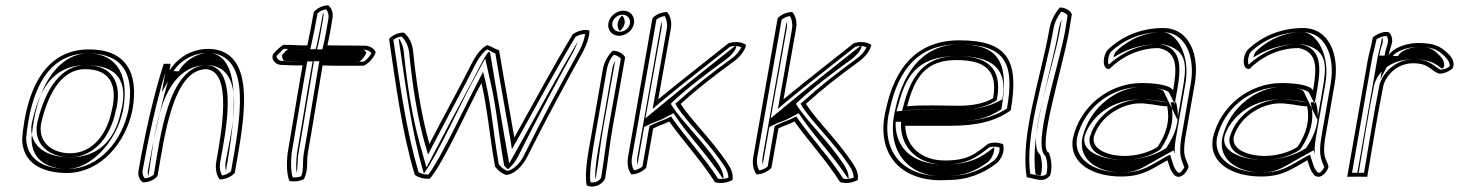

<svg xmlns="http://www.w3.org/2000/svg" viewBox="-20 -650 5464 719"><path d="M63 -131C63 -44 131 -2 233 -2C360 -5 451 -117 476 -238C501 -379 451 -465 313 -465C145 -465 78 -308 63 -131ZM87 -200C113 -345 177 -450 310 -450C439 -450 485 -373 461 -238C437 -122 352 -20 236 -17C138 -17 79 -57 78 -133C80 -157 83 -178 87 -200ZM99 -188C118 -270 152 -406 302 -406C430 -406 452 -336 438 -255C437 -248 435 -242 433 -234C417 -155 372 -61 241 -61C142 -61 86 -113 99 -188ZM107 -200C103 -178 100 -156 98 -132C98 -47 163 -17 235 -17C318 -20 415 -114 441 -238C467 -383 406 -450 310 -450C212 -450 134 -353 107 -200ZM119 -188C104 -103 172 -61 241 -61C337 -61 395 -145 413 -233C415 -241 417 -247 418 -254C434 -344 398 -406 302 -406C189 -406 140 -278 119 -189ZM134 -188C155 -279 201 -391 299 -391C393 -391 422 -330 398 -234C381 -149 327 -76 243 -76C179 -76 121 -114 134 -188Z M499 -12C495 8 503 26 516 33C538 33 560 22 570 9C595 -131 626 -391 753 -391C852 -382 809 -154 790 -45C785 -18 791 8 803 22C825 22 847 11 859 -2C893 -194 944 -445 778 -466C704 -474 641 -432 615 -385L619 -411H593C554 -289 522 -145 499 -12ZM514 -12C536 -134 565 -266 599 -379L586 -304L628 -380C650 -420 707 -458 774 -451C922 -432 880 -204 845 -8C836 -1 823 6 812 7C804 -6 801 -25 805 -45C823 -146 877 -395 757 -406H756C608 -406 579 -125 556 4C548 11 536 17 523 18C517 13 512 1 514 -12ZM534 -12C533 -5 533 2 535 8C535 8 536 8 536 7C558 -120 570 -406 756 -406H760H763C913 -392 842 -144 825 -45C823 -32 824 -20 826 -9C861 -207 888 -436 767 -452C737 -455 687 -437 656 -394C653 -390 652 -387 650 -383L617 -384L616 -370C583 -258 555 -130 534 -12Z M1005 -450C993 -437 1004 -409 1032 -407C1061 -405 1084 -405 1113 -405C1093 -294 1076 -184 1057 -76C1052 -28 1055 7 1064 28C1083 31 1101 29 1118 21C1136 -13 1127 -44 1133 -78C1152 -184 1169 -295 1188 -405C1238 -403 1291 -404 1342 -404C1360 -412 1379 -432 1387 -454C1382 -468 1365 -479 1344 -479C1297 -479 1252 -480 1206 -480C1214 -514 1219 -546 1225 -581C1229 -602 1221 -622 1209 -630C1187 -630 1166 -618 1155 -605C1147 -561 1140 -522 1131 -480C1099 -479 1073 -483 1041 -482C1029 -474 1016 -463 1005 -450ZM1016 -441C1025 -451 1035 -461 1043 -467C1072 -467 1096 -464 1128 -465H1142L1145 -479C1154 -519 1162 -560 1169 -600C1177 -607 1189 -614 1201 -615C1208 -608 1212 -594 1210 -581C1204 -546 1199 -514 1191 -481L1187 -465H1203C1249 -465 1295 -464 1342 -464C1355 -464 1366 -458 1371 -451C1363 -436 1352 -425 1341 -419C1290 -419 1240 -418 1192 -420L1176 -421L1173 -405C1154 -295 1137 -184 1118 -78C1112 -42 1118 -15 1108 10C1098 14 1087 15 1076 14C1070 -5 1068 -35 1072 -76C1091 -185 1108 -294 1128 -405L1131 -420H1116C1087 -420 1063 -420 1035 -422C1018 -423 1015 -438 1016 -441ZM1038 -446C1034 -442 1037 -427 1044 -422C1067 -421 1088 -420 1116 -420H1151L1148 -405C1128 -294 1111 -184 1092 -76C1089 -46 1088 -21 1091 -2C1096 -26 1093 -50 1098 -78C1117 -184 1134 -295 1153 -405L1156 -421L1194 -420C1235 -418 1280 -419 1326 -419C1335 -426 1347 -439 1352 -453C1349 -459 1343 -463 1340 -464C1293 -464 1247 -465 1203 -465H1167L1171 -480C1179 -514 1184 -546 1190 -581C1191 -589 1193 -596 1190 -604C1182 -559 1175 -522 1166 -480L1162 -466L1131 -465C1101 -464 1079 -466 1059 -467C1052 -461 1046 -455 1038 -446Z M1437 -504C1463 -330 1484 -161 1533 4C1543 14 1567 21 1590 19C1642 -42 1735 -251 1783 -339C1806 -241 1813 -141 1834 -26C1846 -10 1860 0 1875 5C1907 4 1939 -31 1955 -64C2034 -222 2102 -345 2164 -458C2180 -489 2188 -517 2187 -536C2164 -542 2140 -532 2125 -522C2054 -405 1982 -271 1906 -135C1889 -236 1866 -358 1849 -462C1831 -467 1824 -475 1805 -481C1786 -473 1767 -450 1751 -421C1710 -339 1636 -204 1588 -111C1559 -213 1539 -337 1527 -459C1524 -487 1511 -514 1492 -528C1469 -528 1448 -517 1437 -504ZM1453 -501C1461 -507 1472 -512 1484 -513C1498 -500 1509 -478 1512 -455C1524 -333 1543 -208 1573 -105L1583 -71L1601 -106C1649 -199 1723 -334 1764 -416C1778 -441 1793 -458 1804 -465C1816 -460 1822 -455 1835 -450C1852 -346 1874 -229 1891 -130L1897 -91L1919 -130C1994 -265 2066 -397 2135 -512C2145 -518 2159 -523 2171 -523C2169 -507 2163 -486 2151 -463C2089 -350 2021 -227 1942 -68C1928 -38 1901 -13 1880 -10C1869 -14 1857 -23 1848 -34C1828 -147 1821 -247 1798 -345L1789 -381L1770 -344C1724 -258 1633 -60 1584 4C1568 4 1553 -1 1547 -6C1500 -167 1478 -331 1453 -501ZM1473 -503C1499 -331 1519 -164 1567 -1H1568C1620 -74 1704 -259 1748 -341L1797 -431L1817 -342C1840 -244 1847 -144 1868 -30C1872 -25 1878 -20 1882 -16C1896 -27 1912 -47 1921 -66C2000 -224 2067 -347 2129 -460C2135 -472 2140 -484 2144 -495C2078 -384 2010 -260 1940 -133L1887 -38L1870 -133C1853 -232 1832 -351 1815 -454C1813 -455 1812 -455 1810 -456C1801 -447 1795 -434 1786 -419C1745 -337 1670 -202 1622 -109L1577 -23L1553 -108C1524 -211 1504 -335 1492 -457C1490 -475 1484 -492 1475 -505Z M2258 -563C2254 -538 2272 -516 2298 -516C2325 -516 2350 -537 2354 -562C2359 -588 2341 -610 2314 -610C2288 -610 2263 -589 2258 -563ZM2192 -130C2182 -75 2168 2 2177 44C2203 57 2237 41 2246 18C2256 -41 2264 -116 2274 -172L2321 -435C2315 -448 2296 -460 2275 -460C2259 -446 2243 -420 2238 -393ZM2273 -563C2276 -581 2293 -595 2311 -595C2330 -595 2342 -579 2339 -562C2336 -546 2320 -531 2301 -531C2283 -531 2270 -547 2273 -563ZM2207 -130 2253 -393C2257 -413 2267 -433 2278 -445C2291 -443 2300 -436 2305 -430L2259 -172C2249 -116 2241 -42 2231 16C2225 27 2207 37 2191 32C2186 -8 2198 -78 2207 -130ZM2293 -563C2291 -551 2295 -540 2301 -534C2309 -540 2317 -550 2319 -562C2321 -575 2316 -586 2310 -592C2303 -586 2295 -575 2293 -563ZM2227 -130C2219 -84 2207 -22 2209 20C2209 19 2211 18 2211 17C2221 -41 2229 -116 2239 -172L2284 -424C2279 -414 2275 -404 2273 -393Z M2332 -63C2327 -36 2333 -11 2344 3C2366 3 2389 -9 2400 -22L2426 -169C2445 -179 2467 -185 2486 -195C2539 -121 2608 -46 2657 32C2680 39 2705 34 2723 24C2727 0 2717 -20 2702 -42C2641 -132 2568 -200 2529 -261C2592 -318 2650 -363 2728 -420C2750 -436 2770 -460 2774 -482C2757 -493 2733 -496 2708 -488C2623 -420 2531 -349 2445 -278L2492 -542C2497 -568 2490 -592 2478 -605C2456 -605 2433 -594 2423 -581ZM2347 -63 2438 -576C2445 -583 2457 -588 2469 -590C2476 -579 2480 -561 2477 -542L2424 -242L2453 -267C2537 -337 2630 -408 2714 -475C2731 -480 2745 -478 2756 -473C2749 -458 2736 -442 2720 -431C2642 -374 2584 -329 2520 -271L2509 -262L2515 -251C2556 -188 2630 -121 2690 -32C2703 -14 2707 1 2708 15C2695 20 2682 22 2669 19C2618 -60 2550 -133 2499 -205L2493 -214L2481 -208C2464 -199 2441 -193 2420 -182L2412 -178L2386 -27C2379 -20 2366 -14 2354 -12C2347 -24 2343 -43 2347 -63ZM2367 -63C2365 -52 2366 -42 2367 -32L2392 -174L2399 -178C2423 -191 2447 -197 2460 -204L2502 -226L2520 -200C2570 -129 2638 -58 2687 19H2689C2690 0 2682 -17 2669 -37C2609 -126 2535 -193 2495 -256L2492 -261L2497 -267C2560 -325 2620 -370 2698 -427C2715 -439 2733 -458 2738 -476C2734 -477 2733 -478 2733 -478C2649 -411 2559 -341 2476 -272L2397 -207L2457 -542C2459 -552 2458 -562 2457 -571Z M2801 -63C2796 -36 2802 -11 2813 3C2835 3 2858 -9 2869 -22L2895 -169C2914 -179 2936 -185 2955 -195C3008 -121 3077 -46 3126 32C3149 39 3174 34 3192 24C3196 0 3186 -20 3171 -42C3110 -132 3037 -200 2998 -261C3061 -318 3119 -363 3197 -420C3219 -436 3239 -460 3243 -482C3226 -493 3202 -496 3177 -488C3092 -420 3000 -349 2914 -278L2961 -542C2966 -568 2959 -592 2947 -605C2925 -605 2902 -594 2892 -581ZM2816 -63 2907 -576C2914 -583 2926 -588 2938 -590C2945 -579 2949 -561 2946 -542L2893 -242L2922 -267C3006 -337 3099 -408 3183 -475C3200 -480 3214 -478 3225 -473C3218 -458 3205 -442 3189 -431C3111 -374 3053 -329 2989 -271L2978 -262L2984 -251C3025 -188 3099 -121 3159 -32C3172 -14 3176 1 3177 15C3164 20 3151 22 3138 19C3087 -60 3019 -133 2968 -205L2962 -214L2950 -208C2933 -199 2910 -193 2889 -182L2881 -178L2855 -27C2848 -20 2835 -14 2823 -12C2816 -24 2812 -43 2816 -63ZM2836 -63C2834 -52 2835 -42 2836 -32L2861 -174L2868 -178C2892 -191 2916 -197 2929 -204L2971 -226L2989 -200C3039 -129 3107 -58 3156 19H3158C3159 0 3151 -17 3138 -37C3078 -126 3004 -193 2964 -256L2961 -261L2966 -267C3029 -325 3089 -370 3167 -427C3184 -439 3202 -458 3207 -476C3203 -477 3202 -478 3202 -478C3118 -411 3028 -341 2945 -272L2866 -207L2926 -542C2928 -552 2927 -562 2926 -571Z M3298 -242C3255 -72 3356 37 3531 24C3606 24 3664 -2 3710 -37C3735 -57 3743 -89 3736 -110C3719 -117 3701 -118 3681 -112C3631 -73 3605 -49 3518 -49C3430 -49 3372 -102 3370 -179H3539C3634 -179 3708 -195 3765 -237C3797 -421 3756 -499 3573 -499C3414 -499 3331 -397 3298 -242ZM3312 -241C3345 -392 3421 -484 3570 -484C3743 -484 3781 -417 3751 -244C3699 -209 3631 -194 3541 -194H3354V-176C3357 -92 3421 -34 3515 -34C3604 -34 3638 -62 3686 -99C3700 -102 3712 -101 3723 -98C3725 -82 3717 -61 3701 -48C3657 -15 3604 9 3533 9H3532C3514 10 3497 10 3481 9C3347 -1 3276 -97 3312 -241ZM3333 -242C3293 -81 3387 9 3502 10C3510 10 3518 10 3527 9H3530H3533C3586 9 3634 -9 3679 -43C3695 -56 3705 -81 3703 -99C3660 -65 3619 -34 3515 -34C3391 -34 3337 -102 3334 -178V-194H3541C3623 -194 3679 -206 3730 -241C3762 -426 3714 -484 3570 -484C3454 -484 3367 -402 3333 -242ZM3337 -233 3343 -253C3370 -356 3407 -440 3564 -440C3700 -440 3753 -390 3734 -282L3733 -277L3726 -274C3686 -251 3630 -239 3567 -239C3501 -239 3435 -242 3383 -237ZM3358 -235 3376 -237C3435 -243 3503 -239 3567 -239C3622 -239 3667 -248 3704 -269L3712 -274L3714 -282C3735 -399 3672 -440 3564 -440C3439 -440 3391 -363 3363 -253ZM3377 -252C3405 -360 3446 -425 3561 -425C3665 -425 3718 -390 3699 -282C3666 -263 3623 -254 3570 -254C3507 -254 3438 -258 3377 -252Z M3910 -542C3878 -359 3799 -142 3825 14C3858 18 3888 38 3913 6C3922 -27 3916 -57 3908 -78C3862 -92 3958 -391 3983 -531L3994 -597C3988 -610 3970 -622 3949 -622C3932 -603 3915 -573 3910 -542ZM3925 -542C3929 -566 3941 -590 3954 -606C3966 -604 3974 -598 3978 -592L3968 -531C3945 -401 3843 -103 3895 -66C3902 -47 3904 -24 3899 1C3887 14 3871 7 3838 1C3817 -150 3893 -360 3925 -542ZM3945 -542C3913 -361 3836 -150 3858 3C3864 4 3870 6 3875 7C3876 6 3877 6 3878 4C3885 -24 3882 -51 3875 -71C3821 -110 3924 -395 3948 -531L3956 -578C3951 -567 3947 -554 3945 -542Z M3998 -133C3981 -37 4075 11 4178 11C4260 11 4294 -18 4352 -50C4360 -27 4361 -13 4379 7C4406 27 4432 -18 4431 -27C4421 -60 4408 -61 4418 -130L4454 -336C4473 -442 4435 -545 4336 -545C4251 -545 4181 -513 4131 -466C4109 -447 4105 -387 4135 -392C4177 -434 4241 -470 4319 -470C4390 -456 4388 -397 4373 -311C4362 -334 4296 -339 4255 -339C4134 -339 4025 -253 3998 -133ZM4013 -133C4039 -245 4139 -324 4252 -324C4295 -324 4352 -315 4358 -303L4379 -261L4388 -311C4403 -396 4407 -469 4325 -485H4323H4322C4243 -485 4176 -449 4132 -408C4126 -417 4132 -448 4140 -455V-456C4187 -500 4252 -530 4333 -530C4419 -530 4457 -439 4439 -336L4403 -130C4393 -61 4407 -49 4415 -23C4413 -20 4412 -18 4409 -14C4401 -3 4397 -1 4390 -5C4374 -23 4375 -32 4366 -57L4362 -71L4346 -63C4286 -30 4259 -4 4181 -4C4080 -4 4000 -51 4013 -133ZM4033 -133C4017 -40 4107 -4 4181 -4C4239 -4 4261 -24 4324 -59L4375 -87L4380 -72C4378 -85 4379 -103 4383 -130L4419 -336C4439 -448 4383 -530 4333 -530C4272 -530 4211 -506 4162 -460C4157 -456 4152 -447 4150 -435C4190 -461 4248 -485 4322 -485H4329L4335 -484C4435 -464 4422 -393 4408 -311L4389 -202L4338 -307C4333 -318 4293 -324 4252 -324C4171 -324 4061 -255 4033 -133ZM4041 -137C4061 -208 4141 -281 4259 -278C4269 -278 4279 -277 4289 -276C4323 -273 4344 -267 4354 -267H4384L4387 -254C4399 -198 4382 -148 4348 -97L4347 -95L4343 -93C4306 -69 4249 -51 4187 -51C4120 -51 4030 -76 4041 -137ZM4061 -137C4049 -67 4142 -51 4187 -51C4236 -51 4286 -64 4322 -88L4325 -90L4328 -94C4362 -146 4379 -199 4366 -257L4364 -267H4354C4332 -267 4310 -274 4282 -276C4189 -291 4087 -227 4062 -139L4061 -138ZM4076 -137C4098 -215 4191 -275 4277 -261C4304 -259 4326 -252 4351 -252C4362 -198 4348 -150 4315 -100C4283 -79 4236 -66 4190 -66C4143 -66 4067 -84 4076 -137ZM4393 -32C4394 -29 4395 -28 4396 -24C4395 -28 4394 -29 4393 -32Z M4522 -133C4505 -37 4599 11 4702 11C4784 11 4818 -18 4876 -50C4884 -27 4885 -13 4903 7C4930 27 4956 -18 4955 -27C4945 -60 4932 -61 4942 -130L4978 -336C4997 -442 4959 -545 4860 -545C4775 -545 4705 -513 4655 -466C4633 -447 4629 -387 4659 -392C4701 -434 4765 -470 4843 -470C4914 -456 4912 -397 4897 -311C4886 -334 4820 -339 4779 -339C4658 -339 4549 -253 4522 -133ZM4537 -133C4563 -245 4663 -324 4776 -324C4819 -324 4876 -315 4882 -303L4903 -261L4912 -311C4927 -396 4931 -469 4849 -485H4847H4846C4767 -485 4700 -449 4656 -408C4650 -417 4656 -448 4664 -455V-456C4711 -500 4776 -530 4857 -530C4943 -530 4981 -439 4963 -336L4927 -130C4917 -61 4931 -49 4939 -23C4937 -20 4936 -18 4933 -14C4925 -3 4921 -1 4914 -5C4898 -23 4899 -32 4890 -57L4886 -71L4870 -63C4810 -30 4783 -4 4705 -4C4604 -4 4524 -51 4537 -133ZM4557 -133C4541 -40 4631 -4 4705 -4C4763 -4 4785 -24 4848 -59L4899 -87L4904 -72C4902 -85 4903 -103 4907 -130L4943 -336C4963 -448 4907 -530 4857 -530C4796 -530 4735 -506 4686 -460C4681 -456 4676 -447 4674 -435C4714 -461 4772 -485 4846 -485H4853L4859 -484C4959 -464 4946 -393 4932 -311L4913 -202L4862 -307C4857 -318 4817 -324 4776 -324C4695 -324 4585 -255 4557 -133ZM4565 -137C4585 -208 4665 -281 4783 -278C4793 -278 4803 -277 4813 -276C4847 -273 4868 -267 4878 -267H4908L4911 -254C4923 -198 4906 -148 4872 -97L4871 -95L4867 -93C4830 -69 4773 -51 4711 -51C4644 -51 4554 -76 4565 -137ZM4585 -137C4573 -67 4666 -51 4711 -51C4760 -51 4810 -64 4846 -88L4849 -90L4852 -94C4886 -146 4903 -199 4890 -257L4888 -267H4878C4856 -267 4834 -274 4806 -276C4713 -291 4611 -227 4586 -139L4585 -138ZM4600 -137C4622 -215 4715 -275 4801 -261C4828 -259 4850 -252 4875 -252C4886 -198 4872 -150 4839 -100C4807 -79 4760 -66 4714 -66C4667 -66 4591 -84 4600 -137ZM4917 -32C4918 -29 4919 -28 4920 -24C4919 -28 4918 -29 4917 -32Z M5025 12C5051 11 5074 12 5100 12C5120 -103 5138 -220 5161 -332C5175 -376 5218 -413 5271 -413C5333 -413 5334 -387 5369 -374C5387 -374 5404 -381 5419 -393C5431 -414 5417 -435 5405 -447C5372 -481 5344 -489 5286 -489C5239 -487 5194 -468 5180 -442C5182 -454 5186 -467 5190 -480C5198 -502 5191 -522 5179 -530C5157 -533 5134 -521 5121 -510C5116 -480 5107 -452 5102 -425ZM5043 -3 5117 -425C5121 -449 5129 -475 5135 -503C5145 -510 5160 -515 5172 -515C5178 -509 5180 -496 5175 -482C5171 -468 5167 -455 5165 -442L5149 -353L5193 -437C5201 -453 5239 -472 5284 -474C5341 -474 5362 -468 5393 -436C5404 -425 5411 -410 5408 -401C5398 -393 5386 -390 5375 -389C5349 -400 5338 -428 5273 -428C5212 -428 5162 -385 5146 -334V-333V-332C5124 -224 5107 -113 5088 -3ZM5063 -3H5068C5087 -112 5104 -225 5126 -332V-333C5139 -375 5181 -428 5273 -428C5344 -428 5365 -403 5379 -393C5381 -394 5384 -395 5386 -397C5393 -412 5383 -430 5373 -440C5343 -472 5329 -474 5286 -474C5260 -472 5226 -461 5215 -440L5145 -442C5147 -454 5151 -467 5155 -481C5159 -491 5159 -500 5157 -508C5156 -508 5156 -508 5155 -507C5150 -478 5141 -450 5137 -425Z"/></svg>

Font: Snowfall
Style: EcoObl
Weight: 400
Designer: Jasper
Foundry: Cannot Into Space Fonts
Version: Version 0.9